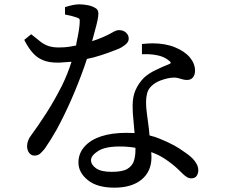

<svg xmlns="http://www.w3.org/2000/svg" viewBox="-20 -814 1040 886"><path d="M532 -138Q465 -138 432.5 -117Q400 -96 400 -75Q400 -54 423 -37.5Q446 -21 495.5 -21Q545 -21 567.5 -34.5Q590 -48 597.5 -70.5Q605 -93 605 -121V-132Q571 -138 532 -138ZM298 -598Q316 -601 331 -604L333 -617Q348 -685 348 -716Q348 -724 346.5 -726.5Q345 -729 335 -733Q313 -741 280 -747V-781Q319 -794 346 -794Q364 -794 385 -790Q406 -786 420 -777Q434 -770 434 -751Q434 -729 419 -676Q413 -655 405 -624Q456 -640 500 -665Q517 -675 529 -675Q549 -675 561.5 -663.5Q574 -652 574 -635.5Q574 -619 556 -606Q542 -595 528 -589Q514 -583 482.5 -571.5Q451 -560 412 -549Q397 -545 381 -542L369 -506Q312 -346 242 -217Q215 -169 188 -130Q179 -118 167.5 -107Q156 -96 139 -96Q122 -96 112 -112Q105 -125 105 -139Q105 -166 124 -190Q155 -232 192.5 -290Q230 -348 266 -419Q292 -472 310 -529Q261 -525 253 -525H245Q206 -525 179 -536Q152 -547 132.5 -568.5Q113 -590 96 -622L92 -630L124 -656Q153 -632 169 -620Q185 -608 204.5 -601.5Q224 -595 251 -595Q278 -595 298 -598ZM635 -564V-611Q665 -614 684 -614Q743 -614 788 -595.5Q833 -577 856.5 -548.5Q880 -520 880 -488Q880 -469 870.5 -457Q861 -445 843 -445Q832 -445 822 -448Q798 -456 784 -456Q756 -456 719 -442Q696 -433 680 -418Q664 -403 659 -384Q654 -365 654 -344Q654 -340 654 -336Q654 -320 658 -289L667 -220L670 -189Q696 -183 719 -173Q786 -146 829 -114Q895 -71 895 -29Q895 -14 888 -3Q880 9 863 9Q852 9 843 3.5Q834 -2 826 -9.5Q818 -17 810 -25Q777 -58 736 -84Q709 -101 678 -112Q679 -100 679 -89Q679 -23 633.5 14.5Q588 52 508 52Q428 52 385 17Q342 -18 342 -64Q342 -106 370 -137.5Q398 -169 447 -185Q496 -201 563 -201Q583 -201 601 -200Q599 -230 595.5 -262Q592 -294 592 -325Q592 -368 605.5 -398.5Q619 -429 644 -455Q667 -476 699 -491Q734 -508 758 -517Q767 -521 768 -523Q768 -529 756 -537Q737 -552 710 -558Q683 -564 654 -564Q650 -564 635 -564Z"/></svg>

Font: Early Summer Mincho Screen
Style: Regular
Weight: 400
Designer: GuiWonder
Version: Version 1.002